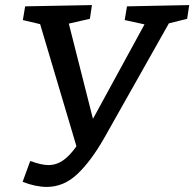

<svg xmlns="http://www.w3.org/2000/svg" viewBox="-20 -720 765 756"><path d="M725 -700 717 -646 645 -628 390 -176Q338 -85 284.5 -34.5Q231 16 164 16Q121 16 69 -4L99 -86Q144 -70 170 -70Q202 -70 228.5 -88.5Q255 -107 281 -144L138 -625L70 -641L79 -695L342 -700L334 -646L251 -627L346 -252L549 -624L471 -641L480 -695Z"/></svg>

Font: Bitter Pro Medium
Style: Italic
Weight: 500
Italic angle: -9°
Designer: Sol Matas, and Bitter project Authors
Foundry: Sol Matas
Version: Version 1.010